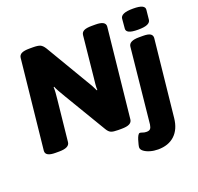

<svg xmlns="http://www.w3.org/2000/svg" viewBox="-154 -884 1304 1264"><g transform="rotate(-20 497.5 -252.0)"><path d="M100 2Q30 2 33 -37L99 -664Q101 -684 119 -693Q137 -702 174 -702H198Q233 -702 249 -695Q265 -688 280 -664L453 -372Q466 -352 478 -330Q490 -308 497 -292L501 -293Q500 -310 502 -332.5Q504 -355 507 -379L536 -664Q538 -684 555.5 -693Q573 -702 610 -702H637Q708 -702 705 -663L639 -36Q637 -17 619 -7.5Q601 2 563 2H539Q506 2 490.5 -4.5Q475 -11 462 -33L285 -329Q270 -354 258 -375.5Q246 -397 241 -410L237 -409Q238 -393 236.5 -370.5Q235 -348 232 -322L202 -36Q198 2 127 2ZM744 212Q715 212 689 204.5Q663 197 646.5 184.5Q630 172 630 157Q630 151 633.5 136.5Q637 122 642 106Q647 90 653.5 79Q660 68 667 68Q674 68 685.5 72.5Q697 77 712 77Q730 77 738 68.5Q746 60 749 39L803 -487Q807 -525 877 -525H905Q941 -525 956 -515.5Q971 -506 970 -487L913 54Q905 130 861 171Q817 212 744 212ZM890 -574Q845 -574 826 -583.5Q807 -593 809 -611L815 -679Q817 -697 838.5 -706.5Q860 -716 905 -716Q949 -716 968 -706.5Q987 -697 985 -679L978 -611Q976 -593 955 -583.5Q934 -574 890 -574Z"/></g></svg>

Font: Asap ExtraBold
Style: Italic
Weight: 800
Italic angle: -6°
Designer: Pablo Cosgaya
Foundry: Omnibus-Type
Version: Version 3.001; ttfautohint (v1.8.4.7-5d5b)